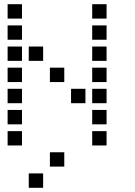

<svg xmlns="http://www.w3.org/2000/svg" viewBox="-20 -704 640 908"><path d="M17 -684Q16 -684 16 -684Q16 -684 16 -683V-617Q16 -616 16 -616Q16 -616 17 -616H83Q84 -616 84 -616Q84 -616 84 -617V-683Q84 -684 84 -684Q84 -684 83 -684ZM417 -684Q416 -684 416 -684Q416 -684 416 -683V-617Q416 -616 416 -616Q416 -616 417 -616H483Q484 -616 484 -616Q484 -616 484 -617V-683Q484 -684 484 -684Q484 -684 483 -684ZM17 -584Q16 -584 16 -584Q16 -584 16 -583V-517Q16 -516 16 -516Q16 -516 17 -516H83Q84 -516 84 -516Q84 -516 84 -517V-583Q84 -584 84 -584Q84 -584 83 -584ZM417 -584Q416 -584 416 -584Q416 -584 416 -583V-517Q416 -516 416 -516Q416 -516 417 -516H483Q484 -516 484 -516Q484 -516 484 -517V-583Q484 -584 484 -584Q484 -584 483 -584ZM17 -484Q16 -484 16 -484Q16 -484 16 -483V-417Q16 -416 16 -416Q16 -416 17 -416H83Q84 -416 84 -416Q84 -416 84 -417V-483Q84 -484 84 -484Q84 -484 83 -484ZM117 -484Q116 -484 116 -484Q116 -484 116 -483V-417Q116 -416 116 -416Q116 -416 117 -416H183Q184 -416 184 -416Q184 -416 184 -417V-483Q184 -484 184 -484Q184 -484 183 -484ZM417 -484Q416 -484 416 -484Q416 -484 416 -483V-417Q416 -416 416 -416Q416 -416 417 -416H483Q484 -416 484 -416Q484 -416 484 -417V-483Q484 -484 484 -484Q484 -484 483 -484ZM17 -384Q16 -384 16 -384Q16 -384 16 -383V-317Q16 -316 16 -316Q16 -316 17 -316H83Q84 -316 84 -316Q84 -316 84 -317V-383Q84 -384 84 -384Q84 -384 83 -384ZM217 -384Q216 -384 216 -384Q216 -384 216 -383V-317Q216 -316 216 -316Q216 -316 217 -316H283Q284 -316 284 -316Q284 -316 284 -317V-383Q284 -384 284 -384Q284 -384 283 -384ZM417 -384Q416 -384 416 -384Q416 -384 416 -383V-317Q416 -316 416 -316Q416 -316 417 -316H483Q484 -316 484 -316Q484 -316 484 -317V-383Q484 -384 484 -384Q484 -384 483 -384ZM17 -284Q16 -284 16 -284Q16 -284 16 -283V-217Q16 -216 16 -216Q16 -216 17 -216H83Q84 -216 84 -216Q84 -216 84 -217V-283Q84 -284 84 -284Q84 -284 83 -284ZM317 -284Q316 -284 316 -284Q316 -284 316 -283V-217Q316 -216 316 -216Q316 -216 317 -216H383Q384 -216 384 -216Q384 -216 384 -217V-283Q384 -284 384 -284Q384 -284 383 -284ZM417 -284Q416 -284 416 -284Q416 -284 416 -283V-217Q416 -216 416 -216Q416 -216 417 -216H483Q484 -216 484 -216Q484 -216 484 -217V-283Q484 -284 484 -284Q484 -284 483 -284ZM17 -184Q16 -184 16 -184Q16 -184 16 -183V-117Q16 -116 16 -116Q16 -116 17 -116H83Q84 -116 84 -116Q84 -116 84 -117V-183Q84 -184 84 -184Q84 -184 83 -184ZM417 -184Q416 -184 416 -184Q416 -184 416 -183V-117Q416 -116 416 -116Q416 -116 417 -116H483Q484 -116 484 -116Q484 -116 484 -117V-183Q484 -184 484 -184Q484 -184 483 -184ZM17 -84Q16 -84 16 -84Q16 -84 16 -83V-17Q16 -16 16 -16Q16 -16 17 -16H83Q84 -16 84 -16Q84 -16 84 -17V-83Q84 -84 84 -84Q84 -84 83 -84ZM417 -84Q416 -84 416 -84Q416 -84 416 -83V-17Q416 -16 416 -16Q416 -16 417 -16H483Q484 -16 484 -16Q484 -16 484 -17V-83Q484 -84 484 -84Q484 -84 483 -84ZM217 16Q216 16 216 16Q216 16 216 17V83Q216 84 216 84Q216 84 217 84H283Q284 84 284 84Q284 84 284 83V17Q284 16 284 16Q284 16 283 16ZM117 116Q116 116 116 116Q116 116 116 117V183Q116 184 116 184Q116 184 117 184H183Q184 184 184 184Q184 184 184 183V117Q184 116 184 116Q184 116 183 116Z"/></svg>

Font: Doto SemiBold
Style: Regular
Weight: 600
Monospace: yes
Version: Version 1.000